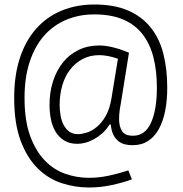

<svg xmlns="http://www.w3.org/2000/svg" viewBox="-20 -697 813 853"><path d="M375 136Q313 136 253.5 116.5Q194 97 147 50.5Q100 4 71.5 -72.5Q43 -149 43 -262Q43 -364 69 -441.5Q95 -519 142.5 -571.5Q190 -624 255.5 -650.5Q321 -677 399 -677Q487 -677 548.5 -650.5Q610 -624 649 -575.5Q688 -527 705.5 -459Q723 -391 723 -307Q723 -250 713.5 -203Q704 -156 685 -122.5Q666 -89 637.5 -70.5Q609 -52 570 -52Q552 -52 536 -55.5Q520 -59 506.5 -69.5Q493 -80 484 -97.5Q475 -115 472 -144H467Q452 -120 433.5 -104Q415 -88 395.5 -77.5Q376 -67 357.5 -62.5Q339 -58 324 -58Q289 -58 265 -73Q241 -88 226.5 -112.5Q212 -137 206 -168Q200 -199 200 -231Q200 -287 215.5 -335.5Q231 -384 259.5 -419.5Q288 -455 329 -475Q370 -495 421 -495Q475 -495 553 -463L519 -251Q515 -231 512 -209.5Q509 -188 509 -168Q509 -137 521.5 -115.5Q534 -94 571 -94Q625 -94 651 -152Q677 -210 677 -307Q677 -381 662 -441Q647 -501 614 -544Q581 -587 528 -610Q475 -633 399 -633Q331 -633 274 -609Q217 -585 176 -538.5Q135 -492 112 -422.5Q89 -353 89 -262Q89 -161 114 -93Q139 -25 179.5 16.5Q220 58 271 75.5Q322 93 375 93Q419 93 463.5 83.5Q508 74 550 60L566 100Q521 116 472.5 126Q424 136 375 136ZM327 -101Q343 -101 365.5 -108Q388 -115 410 -133Q432 -151 449.5 -181.5Q467 -212 475 -259L504 -436Q458 -452 421 -452Q380 -452 347.5 -435Q315 -418 292 -388.5Q269 -359 257 -318.5Q245 -278 245 -231Q245 -207 249 -184Q253 -161 262.5 -142.5Q272 -124 287.5 -112.5Q303 -101 327 -101Z"/></svg>

Font: Encode Sans Compressed
Style: Light
Weight: 300
Designer: Pablo Impallari, Andres Torresi
Foundry: Pablo Impallari, Andres Torresi
Version: Version 1.000; ttfautohint (v1.00) -l 8 -r 50 -G 200 -x 14 -